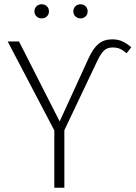

<svg xmlns="http://www.w3.org/2000/svg" viewBox="-20 -878 634 898"><path d="M234 -268 16 -684H69L259 -310L395 -607Q416 -653 441.5 -673.5Q467 -694 505 -694Q532 -694 552.5 -684.5Q573 -675 594 -657L572 -629Q556 -643 541.5 -649.5Q527 -656 507 -656Q483 -656 467.5 -642.5Q452 -629 434 -591L281 -269V0H234ZM209 -825Q209 -811 199.5 -801.5Q190 -792 175 -792Q160 -792 150.5 -801.5Q141 -811 141 -825Q141 -839 150.5 -848.5Q160 -858 175 -858Q190 -858 199.5 -848.5Q209 -839 209 -825ZM390 -825Q390 -811 380.5 -801.5Q371 -792 357 -792Q342 -792 332.5 -801.5Q323 -811 323 -825Q323 -839 332.5 -848.5Q342 -858 357 -858Q371 -858 380.5 -848.5Q390 -839 390 -825Z"/></svg>

Font: FiraGO ExtraLight
Style: Regular
Weight: 200
Designer: bBox Type
Foundry: bBox Type GmbH
Version: Version 1.001